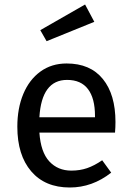

<svg xmlns="http://www.w3.org/2000/svg" viewBox="-20 -821 584 853"><path d="M491 -232H155Q161 -145 199 -104Q237 -63 297 -63Q335 -63 367 -74Q399 -85 434 -109L474 -54Q390 12 290 12Q180 12 118.5 -60Q57 -132 57 -258Q57 -340 83.5 -403.5Q110 -467 159.5 -503Q209 -539 276 -539Q381 -539 437 -470Q493 -401 493 -279Q493 -256 491 -232ZM402 -306Q402 -384 371 -425Q340 -466 278 -466Q165 -466 155 -300H402ZM399 -724 187 -638 159 -687 358 -801Z"/></svg>

Font: Statis Sans
Style: Regular
Weight: 400
Designer: bBox Type GmbH
Foundry: bBox Type GmbH
Version: Version 1.000